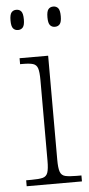

<svg xmlns="http://www.w3.org/2000/svg" viewBox="-53 -771 373 803"><g transform="rotate(-5 133.0 -369.5)"><path d="M26 0V-25H48Q80 -25 95.5 -29Q111 -33 116.5 -48.5Q122 -64 122 -98V-437Q122 -471 117 -486.5Q112 -502 97.5 -506.5Q83 -511 55 -511H43V-536H163V-99Q163 -65 168.5 -49Q174 -33 190 -29Q206 -25 238 -25H258V0ZM202 -654Q189 -654 181.5 -663Q174 -672 174 -696Q174 -721 181.5 -730Q189 -739 202 -739Q215 -739 222.5 -730Q230 -721 230 -696Q230 -672 222.5 -663Q215 -654 202 -654ZM47 -654Q34 -654 26.5 -663Q19 -672 19 -696Q19 -721 26.5 -730Q34 -739 47 -739Q60 -739 67.5 -730Q75 -721 75 -696Q75 -672 67.5 -663Q60 -654 47 -654Z"/></g></svg>

Font: Noto Serif Tamil SemiCondensed ExtraLight
Style: Italic
Weight: 200
Width: 4
Italic angle: -12°
Designer: Indian Type Foundry, Tom Grace, and the Monotype Design Team
Foundry: Monotype Imaging Inc.
Version: Version 2.003; ttfautohint (v1.8.4.7-5d5b)